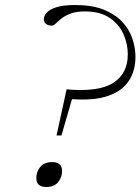

<svg xmlns="http://www.w3.org/2000/svg" viewBox="-20 -737 559 764"><path d="M280 -717Q346.5 -717 392.2 -698.8Q438 -680.5 466 -650.5Q494 -620.5 506.5 -584Q519 -547.5 519 -511Q519 -456 493 -415.8Q467 -375.5 411.2 -355.8Q355.5 -336 266.5 -342.5L224.5 -198H205L245 -381.5Q372 -370 430.2 -407Q488.5 -444 488.5 -520.5Q488.5 -563 470.8 -602.2Q453 -641.5 415.5 -666.5Q378 -691.5 317.5 -691.5Q283 -691.5 260.8 -683Q238.5 -674.5 224.5 -663.2Q210.5 -652 202 -643.5Q193.5 -635 186 -635Q172 -635 163.2 -641.8Q154.5 -648.5 154.5 -660.5Q154.5 -673.5 165.8 -686.5Q177 -699.5 204.2 -708.2Q231.5 -717 280 -717ZM188 -92Q227 -92 227 -56.5Q227 -32 211.5 -12.5Q196 7 163.5 7Q124.5 7 124.5 -28.5Q124.5 -53.5 140.2 -72.8Q156 -92 188 -92Z"/></svg>

Font: Newsreader 6pt ExtraLight
Style: Italic
Weight: 275
Italic angle: -17°
Designer: Hugues Gentile
Foundry: Production Type
Version: Version 1.003; ttfautohint (v1.8.3)